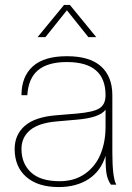

<svg xmlns="http://www.w3.org/2000/svg" viewBox="-20 -756 540 786"><path d="M220.2 9.8Q135.3 9.8 87.6 -31.7Q40 -73.2 40 -146Q40 -204.6 81.8 -241Q123.5 -277.3 210.9 -284.2L293.9 -291Q362.3 -296.9 387.2 -312.7Q412.1 -328.6 412.1 -366.2Q412.1 -502 253.9 -502Q176.3 -502 136.2 -469Q96.2 -436 91.8 -366.2H67.9Q67.9 -442.4 114 -484.1Q160.2 -525.9 253.9 -525.9Q347.7 -525.9 393.8 -484.1Q439.9 -442.4 439.9 -366.2V-131.8Q439.9 -28.3 456.1 0H434.1Q420.9 -19 416.5 -42.5Q412.1 -65.9 412.1 -118.2Q393.1 -55.7 342.8 -22.9Q292.5 9.8 220.2 9.8ZM224.1 -14.2Q285.2 -14.2 328.4 -44.9Q371.6 -75.7 391.8 -125.5Q412.1 -175.3 412.1 -237.8V-307.1Q388.7 -273.9 293.9 -266.1L210.9 -258.8Q137.7 -252.4 102.8 -222.9Q67.9 -193.4 67.9 -146Q67.9 -86.9 106.7 -50.5Q145.5 -14.2 224.1 -14.2ZM374 -604H341.8L253.9 -713.9L166 -604H133.8L242.2 -735.8H266.1Z"/></svg>

Font: Creato Display Thin
Style: Regular
Weight: 265
Version: Version 1.000